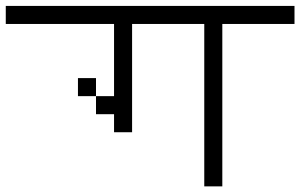

<svg xmlns="http://www.w3.org/2000/svg" viewBox="-20 -708 1040 665"><path d="M1000 -625H750V-62.5H687.5V-625H437.5V-250H375V-312.5H312.5V-375H375V-625H0V-687.5H1000ZM250 -437.5H312.5V-375H250Z"/></svg>

Font: ChillBitmapSE 16px
Style: Regular
Weight: 400
Designer: Designed by Warren2060
Foundry: ChillType
Version: Version 1.000